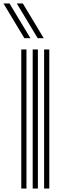

<svg xmlns="http://www.w3.org/2000/svg" viewBox="-73 -1090 355 1110"><path d="M182 0V-804H212V0ZM50 0V-804H80V0ZM116 0V-804H146V0ZM145 -869 24 -1070H59L180 -869ZM68 -869 -53 -1070H-18L103 -869Z"/></svg>

Font: Zen Tokyo Zoo
Style: Regular
Weight: 400
Designer: Yoshimichi Ohira
Foundry: A-1 Corp ZenFonts
Version: Version 1.002; ttfautohint (v1.8.3)